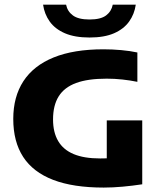

<svg xmlns="http://www.w3.org/2000/svg" viewBox="-20 -820 716 847"><path d="M437.5 7.5Q303 7.5 214.5 -26.5Q126 -60.5 82.2 -127.8Q38.5 -195 38.5 -295.5Q38.5 -393 83.2 -461.8Q128 -530.5 216.5 -566.5Q305 -602.5 436.5 -602.5Q475.5 -602.5 514.5 -599Q553.5 -595.5 586 -588.5V-459Q554.5 -465.5 520.2 -469.2Q486 -473 450.5 -473Q367.5 -473 315.5 -453.8Q263.5 -434.5 238.8 -394.8Q214 -355 214 -293Q214 -236.5 236.5 -198Q259 -159.5 305 -140.2Q351 -121 422 -121Q448.5 -121 478.5 -123Q508.5 -125 532.5 -129L451 -62V-289H607.5V-7Q565 -0.5 521.2 3.5Q477.5 7.5 437.5 7.5ZM375 -654.5Q310 -654.5 266.5 -673.2Q223 -692 199.5 -724.8Q176 -757.5 170 -799.5H271.5Q277.5 -769.5 301.8 -751.8Q326 -734 375 -734Q424 -734 447.8 -751.8Q471.5 -769.5 477.5 -799.5H579Q573 -757.5 549.5 -724.8Q526 -692 483 -673.2Q440 -654.5 375 -654.5Z"/></svg>

Font: Encode Sans SC SemiExpanded
Style: Bold
Weight: 700
Width: 6
Designer: Multiple Designers
Foundry: Impallari Type
Version: Version 3.002